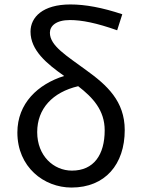

<svg xmlns="http://www.w3.org/2000/svg" viewBox="-20 -829 634 862"><path d="M303 -63C221 -63 147 -129 147 -236C147 -341 216 -415 331 -442C397 -391 450 -334 450 -244C450 -134 401 -63 303 -63ZM529 -765C439 -795 363 -809 296 -809C172 -809 117 -752 117 -687C117 -603 190 -543 268 -488C150 -451 58 -365 58 -234C58 -79 177 13 301 13C452 13 540 -91 540 -245C540 -375 460 -447 367 -514C279 -579 204 -623 204 -682C204 -712 231 -739 294 -739C347 -739 413 -726 506 -693Z"/></svg>

Font: Source Han Sans CN Regular
Style: Regular
Weight: 400
Designer: Ryoko NISHIZUKA (kana & ideographs); Paul D. Hunt (Latin, Greek & Cyrillic); Wenlong ZHANG (bopomofo); Sandoll Communica
Foundry: Adobe Systems Incorporated
Version: Version 1.004;PS 1.004;hotconv 1.0.82;makeotf.lib2.5.63406